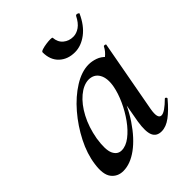

<svg xmlns="http://www.w3.org/2000/svg" viewBox="-175 -681 791 791"><g transform="rotate(-45 220.5 -285.5)"><path d="M82 13Q49 13 30 -11.5Q11 -36 19 -91Q26 -143 53.5 -197Q81 -251 120.5 -297Q160 -343 205 -371Q250 -399 291 -399Q310 -399 330 -392Q350 -385 364.5 -368.5Q379 -352 381 -326L327 -357Q342 -359 360 -373Q378 -387 388 -407Q390 -410 395.5 -408.5Q401 -407 400 -405L342 -89Q333 -38 355 -38Q365 -38 380 -48.5Q395 -59 413 -77Q416 -80 420 -76Q424 -72 421 -69Q390 -32 362.5 -11.5Q335 9 309 9Q280 9 270 -14Q260 -37 268 -89L293 -229L313 -246Q287 -166 248 -108Q209 -50 166 -18.5Q123 13 82 13ZM137 -52Q162 -52 188 -72Q214 -92 237 -124Q260 -156 276.5 -192.5Q293 -229 299 -261Q307 -304 292.5 -329.5Q278 -355 246 -355Q216 -354 185.5 -328.5Q155 -303 132 -259.5Q109 -216 99 -160Q90 -101 101.5 -76.5Q113 -52 137 -52ZM287 -474Q245 -474 218.5 -499Q192 -524 192 -568Q192 -573 203 -576.5Q214 -580 228 -582Q242 -584 253 -584Q264 -584 264 -581Q266 -554 284 -539Q302 -524 327 -524Q346 -524 364 -536.5Q382 -549 396 -577Q400 -582 407 -579Q414 -576 413 -574Q391 -525 357 -499.5Q323 -474 287 -474Z"/></g></svg>

Font: Cormorant SemiBold
Style: Italic
Weight: 600
Italic angle: -10°
Designer: Christian Thalmann (Catharsis Fonts)
Foundry: Catharsis Fonts
Version: Version 4.000